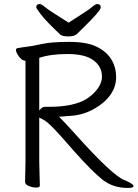

<svg xmlns="http://www.w3.org/2000/svg" viewBox="-20 -916 680 949"><path d="M174 -370Q188 -388 201 -388H221Q343 -388 406 -426Q441 -448 462.5 -477.5Q484 -507 484 -537Q484 -587 442 -618Q400 -649 314.5 -649Q229 -649 174 -630ZM104 -17 106 -116V-616H105Q85 -616 66 -648Q59 -660 59 -668.5Q59 -677 67 -678Q87 -682 113 -685Q139 -688 186.5 -698.5Q234 -709 322.5 -709Q411 -709 460 -684Q509 -659 531.5 -620.5Q554 -582 554 -534.5Q554 -487 525.5 -447Q497 -407 445.5 -378Q394 -349 336.5 -344Q279 -339 272 -339Q303 -308 346 -260Q537 -46 597 -25Q640 -7 640 4Q640 13 612 13Q538 13 486 -28.5Q434 -70 347 -168L279 -245Q225 -305 204.5 -318Q184 -331 174 -335V-115L177 1Q177 11 159 11Q141 11 122.5 3.5Q104 -4 104 -17ZM319 -804Q354 -827 388 -848.5Q422 -870 437 -883Q452 -896 460 -896Q478 -896 478 -879.5Q478 -863 392 -779Q372 -760 360 -748Q348 -736 318.5 -736Q289 -736 278 -745Q208 -811 183.5 -843Q159 -875 159 -880Q159 -896 177 -896Q185 -896 200 -883Q215 -870 249.5 -848.5Q284 -827 319 -804Z"/></svg>

Font: LXGW WenKai
Style: Regular
Weight: 400
Designer: LXGW / Fontworks Inc.
Foundry: LXGW / Fontworks Inc.
Version: Version 1.520; June 14, 2025